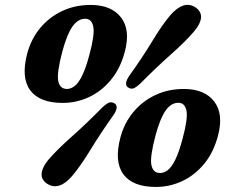

<svg xmlns="http://www.w3.org/2000/svg" viewBox="-20 -738 944 778"><path d="M347 -718Q431.5 -718 470.5 -667.2Q509.5 -616.5 485.5 -527.5Q467.5 -460 429.2 -414Q391 -368 340.5 -344.5Q290 -321 234 -321Q140 -321 102.2 -372.5Q64.5 -424 90.5 -522Q106.5 -581 143.2 -625Q180 -669 232.2 -693.5Q284.5 -718 347 -718ZM342.5 -517Q364.5 -598.5 358 -630.2Q351.5 -662 325 -662Q296 -662 273.8 -630.8Q251.5 -599.5 232.5 -529Q209.5 -442 216 -409.8Q222.5 -377.5 251.5 -377.5Q266.5 -377.5 281.8 -388.8Q297 -400 312.2 -430.2Q327.5 -460.5 342.5 -517ZM549.5 -400.5Q532.5 -384.5 521.5 -380.2Q510.5 -376 498.5 -384Q480.5 -396.5 504.5 -432Q557.5 -505.5 597 -571.2Q636.5 -637 671.5 -678Q697 -707 722.8 -715.5Q748.5 -724 773 -707.5Q796.5 -691 794.5 -666.2Q792.5 -641.5 767.5 -612Q733.5 -571.5 674.2 -519Q615 -466.5 549.5 -400.5ZM393 -301Q410 -317.5 421.5 -322Q433 -326.5 445 -318.5Q463.5 -305 438.5 -270Q386.5 -196.5 346.2 -130.5Q306 -64.5 271.5 -24Q246 6 219.8 14Q193.5 22 169.5 5.5Q146.5 -10.5 148.8 -35.5Q151 -60.5 175.5 -90Q210 -130.5 269.8 -183.5Q329.5 -236.5 393 -301ZM724.5 -377.5Q809 -377.5 848 -326.8Q887 -276 863 -187Q845 -119.5 806.8 -73.5Q768.5 -27.5 718 -4Q667.5 19.5 611.5 19.5Q517.5 19.5 479.8 -32Q442 -83.5 468 -181.5Q484 -240.5 520.8 -284.5Q557.5 -328.5 609.8 -353Q662 -377.5 724.5 -377.5ZM720 -176.5Q742 -258 735.5 -289.8Q729 -321.5 702.5 -321.5Q673.5 -321.5 651.2 -290.2Q629 -259 610 -188.5Q587 -101.5 593.5 -69.2Q600 -37 629 -37Q644 -37 659.2 -48.2Q674.5 -59.5 689.8 -89.8Q705 -120 720 -176.5Z"/></svg>

Font: Fraunces 9pt S100
Style: Bold Italic
Weight: 700
Italic angle: -16°
Version: Version 1.000; ttfautohint (v1.8.3)